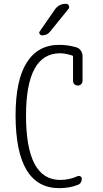

<svg xmlns="http://www.w3.org/2000/svg" viewBox="-20 -975 540 1005"><path d="M290 9.8Q62.5 9.8 61.5 -370.1Q61.5 -555.7 120.1 -647.9Q178.7 -740.2 290 -740.2Q335.9 -740.2 378.9 -727.5Q393.6 -723.6 402.8 -710.4Q412.1 -697.3 412.1 -680.7V-551.8Q412.1 -542 405.3 -534.7Q398.4 -527.3 387.2 -527.3Q376 -527.3 369.1 -534.7Q362.3 -542 362.3 -551.8V-678.7Q362.3 -682.6 357.4 -684.6Q324.2 -695.3 294.9 -696.3Q116.2 -696.3 116.2 -370.1Q116.2 -33.2 294.9 -33.2Q342.8 -33.2 385.7 -52.7Q393.6 -55.7 400.9 -51.8Q408.2 -47.9 408.2 -40Q408.2 -14.6 385.7 -6.8Q343.8 9.8 290 9.8ZM324.2 -955.1H326.2Q335.9 -955.1 340.3 -945.3Q344.7 -935.5 337.9 -927.7L242.2 -809.6Q227.5 -790 200.2 -790Q192.4 -790 187.5 -797.4Q182.6 -804.7 188.5 -811.5L267.6 -925.8Q289.1 -955.1 324.2 -955.1Z"/></svg>

Font: Rounded-L Mgen+ 1mn light
Style: Regular
Weight: 200
Designer: [Source Han Sans]
Ryoko NISHIZUKA  (kana & ideographs); Paul D. Hunt (Latin, Greek & Cyrillic); Wenlong ZHANG  (bopomofo
Version: Version 1.059.20150602